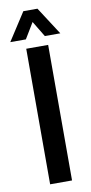

<svg xmlns="http://www.w3.org/2000/svg" viewBox="-98 -801 398 837"><g transform="rotate(-10 101.0 -382.0)"><path d="M53.5 0V-600H150.5V0ZM-10 -640.5 69.5 -763.5H132L211.5 -640.5H143L101 -710L59 -640.5Z"/></g></svg>

Font: Big Shoulders Stencil Text SemiBold
Style: Regular
Weight: 600
Designer: Patric King
Foundry: XO Type Co
Version: Version 1.000